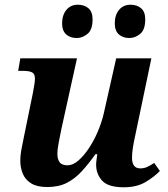

<svg xmlns="http://www.w3.org/2000/svg" viewBox="-20 -783 713 813"><path d="M504 10Q438 10 412.5 -18Q387 -46 387 -86Q387 -94 389 -108.5Q391 -123 392 -130H384Q355 -89 326 -57.5Q297 -26 262.5 -8.5Q228 9 180 9Q137 9 112 -6.5Q87 -22 76.5 -47.5Q66 -73 66 -102Q66 -127 72 -157Q78 -187 83 -212L119 -388Q123 -408 125.5 -425Q128 -442 128 -450Q128 -470 116 -476.5Q104 -483 75 -483H57L66 -536H306L240 -237Q235 -213 229 -181.5Q223 -150 223 -131Q223 -109 232.5 -96Q242 -83 266 -83Q288 -83 311 -102.5Q334 -122 355.5 -154Q377 -186 393.5 -224.5Q410 -263 419 -301L472 -536H621L553 -211Q547 -184 543 -160Q539 -136 539 -115Q539 -70 574 -70Q590 -70 603 -76Q616 -82 633 -93L657 -59Q633 -34 596 -12Q559 10 504 10ZM528 -622Q500 -622 483 -637.5Q466 -653 466 -684Q466 -719 484 -741Q502 -763 533 -763Q560 -763 577.5 -748Q595 -733 595 -701Q595 -657 573.5 -639.5Q552 -622 528 -622ZM305 -622Q277 -622 260 -637.5Q243 -653 243 -684Q243 -719 261 -741Q279 -763 310 -763Q337 -763 354.5 -748Q372 -733 372 -701Q372 -657 350.5 -639.5Q329 -622 305 -622Z"/></svg>

Font: Noto Serif
Style: Bold Italic
Weight: 700
Italic angle: -12°
Designer: Monotype Design Team
Foundry: Monotype Imaging Inc.
Version: Version 2.013